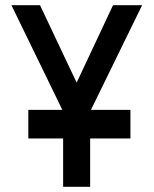

<svg xmlns="http://www.w3.org/2000/svg" viewBox="-20 -720 594 739"><path d="M89 -297V-187H223V-1H327V-187H482V-297H330L527 -700H415L275 -402L134 -700H24L220 -297Z"/></svg>

Font: Vanilla Cream DemiBold
Style: Regular
Weight: 600
Designer: Jeremy Tribby, Jinavaṁso
Foundry: Tribby Type
Version: Version 1.422;Glyphs 3.1.2 (3151)